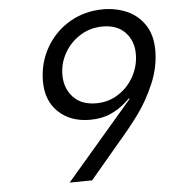

<svg xmlns="http://www.w3.org/2000/svg" viewBox="-52 -761 721 809"><g transform="rotate(-5 309.0 -356.5)"><path d="M493 -329 489 -330 469 -312Q444 -289 406.5 -272Q369 -255 319 -255Q237 -255 186 -303Q135 -351 135 -433Q135 -511 172 -575.5Q209 -640 272.5 -677Q336 -714 414 -714Q468 -714 514 -694Q560 -674 589 -631Q618 -588 618 -523Q618 -451 588 -381.5Q558 -312 519.5 -259.5Q481 -207 429 -147L305 0L210 1ZM535 -515Q535 -570 501 -606Q467 -642 406 -642Q354 -642 311.5 -616Q269 -590 244 -546.5Q219 -503 219 -453Q219 -397 253.5 -359.5Q288 -322 351 -322Q402 -322 444 -348.5Q486 -375 510.5 -419.5Q535 -464 535 -515Z"/></g></svg>

Font: Be Vietnam
Style: Italic
Weight: 400
Italic angle: -9.33299°
Designer: Gabriel Lam
Foundry: TypeRant
Version: Version 3.000